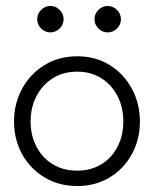

<svg xmlns="http://www.w3.org/2000/svg" viewBox="-20 -611 534 643"><path d="M238.5 12Q177 12 129.2 -16.8Q81.5 -45.5 54.2 -94.5Q27 -143.5 27 -204Q27 -264.5 54.2 -314.2Q81.5 -364 129.2 -393.2Q177 -422.5 238.5 -422.5Q300 -422.5 347.2 -393.2Q394.5 -364 421.5 -314.2Q448.5 -264.5 448.5 -204Q448.5 -143.5 421.5 -94.5Q394.5 -45.5 347.2 -16.8Q300 12 238.5 12ZM238.5 -39.5Q285 -39.5 319.8 -61Q354.5 -82.5 373.8 -120Q393 -157.5 393 -204Q393 -251 373.8 -288.8Q354.5 -326.5 319.8 -348.8Q285 -371 238.5 -371Q191.5 -371 156.5 -348.8Q121.5 -326.5 102 -288.8Q82.5 -251 82.5 -204Q82.5 -157.5 102 -120Q121.5 -82.5 156.5 -61Q191.5 -39.5 238.5 -39.5ZM340.5 -502.5Q322.5 -502.5 309.5 -515.8Q296.5 -529 296.5 -546.5Q296.5 -564.5 309.5 -577.8Q322.5 -591 340.5 -591Q358.5 -591 371.8 -577.8Q385 -564.5 385 -546.5Q385 -528.5 371.8 -515.5Q358.5 -502.5 340.5 -502.5ZM148.5 -502.5Q130.5 -502.5 117.5 -515.8Q104.5 -529 104.5 -546.5Q104.5 -564.5 117.5 -577.8Q130.5 -591 148.5 -591Q166.5 -591 179.8 -577.8Q193 -564.5 193 -546.5Q193 -528.5 179.8 -515.5Q166.5 -502.5 148.5 -502.5Z"/></svg>

Font: League Spartan Thin Light
Style: Regular
Weight: 300
Version: Version 2.002